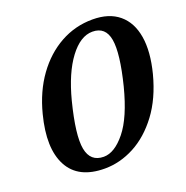

<svg xmlns="http://www.w3.org/2000/svg" viewBox="-129 -832 936 964"><g transform="rotate(-20 339.0 -349.5)"><path d="M466.5 -712.5Q554.5 -712.5 607.2 -668.5Q660 -624.5 673.5 -543.5Q687 -462.5 658.5 -351Q627 -230.5 566.5 -149.8Q506 -69 429 -28.2Q352 12.5 270.5 12.5Q129.5 12.5 77.8 -84.8Q26 -182 70 -352Q98.5 -463 156.8 -543.8Q215 -624.5 294.5 -668.5Q374 -712.5 466.5 -712.5ZM499.5 -342.5Q540.5 -506 527.8 -580.5Q515 -655 445 -655Q381 -655 323.2 -578.2Q265.5 -501.5 230 -364.5Q186.5 -193.5 200.5 -119.2Q214.5 -45 285.5 -45Q343.5 -45 402 -117.5Q460.5 -190 499.5 -342.5Z"/></g></svg>

Font: Fraunces 9pt Soft SemiBold
Style: Italic
Weight: 600
Italic angle: -16°
Version: Version 1.000;[b76b70a41]